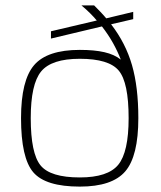

<svg xmlns="http://www.w3.org/2000/svg" viewBox="-20 -685 596 712"><path d="M493 -247Q493 -106 444.5 -49.5Q396 7 276 7Q149 7 103.5 -46Q58 -99 58 -247Q58 -387 106.5 -443.5Q155 -500 276 -500Q330 -500 367 -491.5Q404 -483 428 -464Q416 -495 399 -525.5Q382 -556 358 -587L169 -542V-569L339 -609Q328 -622 314 -636Q300 -650 282 -665H329Q341 -653 352.5 -641Q364 -629 374 -617L474 -641V-614L392 -595Q446 -525 469.5 -443.5Q493 -362 493 -247ZM94 -247Q94 -116 130.5 -71.5Q167 -27 276 -27Q380 -27 418.5 -74Q457 -121 457 -247Q457 -379 420.5 -423Q384 -467 276 -467Q171 -467 132.5 -420Q94 -373 94 -247Z"/></svg>

Font: Blinker ExtraLight
Style: Regular
Weight: 200
Designer: Juergen Huber
Foundry: supertype
Version: Version 1.017;hotconv 1.0.117;makeotfexe 2.5.65602